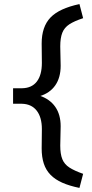

<svg xmlns="http://www.w3.org/2000/svg" viewBox="-20 -720 451 940"><path d="M369 200Q320 190 285 174.5Q250 159 227.5 136Q205 113 194.5 81Q184 49 184 7L185 -88Q185 -146 159.5 -178.5Q134 -211 87 -212H44V-288H89Q136 -289 160.5 -321Q185 -353 185 -412L184 -507Q184 -589 227 -634Q270 -679 369 -700L387 -631Q344 -617 319.5 -601Q295 -585 285 -559.5Q275 -534 275 -493L277 -398Q277 -340 250.5 -302Q224 -264 174 -249L173 -252Q224 -235 250.5 -197Q277 -159 277 -102L275 -7Q275 34 285 59Q295 84 319.5 100Q344 116 387 131Z"/></svg>

Font: Mach
Style: Regular
Weight: 400
Version: Version 1.002